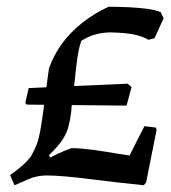

<svg xmlns="http://www.w3.org/2000/svg" viewBox="-20 -537 506 569"><path d="M23 12 10 -18Q27 -30 44 -44.5Q61 -59 72 -74Q80 -89 85.5 -101Q91 -113 95 -129Q99 -145 103 -172Q107 -196 110.5 -225Q114 -254 118 -282.5Q122 -311 125 -334Q139 -374 164 -408Q189 -442 224.5 -470Q260 -498 302 -517Q334 -517 362.5 -515.5Q391 -514 415 -511Q439 -508 456 -501L465 -483L438 -424L420 -419Q401 -430 375.5 -435Q350 -440 308 -441Q287 -441 265 -435.5Q243 -430 221 -416Q216 -402 212.5 -384.5Q209 -367 206 -339.5Q203 -312 198 -268Q197 -255 194.5 -239Q192 -223 191 -205Q188 -181 182.5 -160.5Q177 -140 163.5 -120.5Q150 -101 125 -77L129 -70Q140 -76 150.5 -81Q161 -86 172 -90.5Q183 -95 192 -98Q206 -98 223 -96.5Q240 -95 258.5 -92.5Q277 -90 296 -87Q315 -84 332 -81Q349 -78 364 -76Q375 -98 386 -120Q397 -142 408 -163L442 -159L444 -152L413 4L406 12Q368 8 327.5 3.5Q287 -1 248 -6Q209 -11 175.5 -14Q142 -17 118 -17Q89 -17 64.5 -6Q40 5 23 12ZM59 -227 55 -232 65 -276 358 -289 370 -279 355 -224Z"/></svg>

Font: Labrada Medium
Style: Italic
Weight: 500
Italic angle: -7°
Designer: Mercedes Jáuregui
Foundry: Omnibus-Type Team
Version: Version 1.000